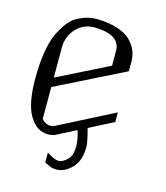

<svg xmlns="http://www.w3.org/2000/svg" viewBox="-110 -668 781 902"><g transform="rotate(15 281.0 -217.0)"><path d="M339.8 -77.1Q357.4 -12.7 357.4 10.7Q357.4 78.1 322.3 113.8Q287.1 149.4 247.1 149.4Q238.3 149.4 231 147.9Q223.6 146.5 219.2 144.5Q214.8 142.6 205.6 138.2Q196.3 133.8 189.5 130.9V83Q228.5 107.4 246.1 107.4Q266.6 107.4 288.6 86.4Q310.5 65.4 310.5 19.5Q310.5 -11.7 296.9 -55.7ZM250 -583Q308.6 -582 351.6 -567.9Q394.5 -553.7 416.5 -530.8Q438.5 -507.8 448.2 -483.4Q458 -459 458 -433.6V-384.8L125 -218.8V-63.5Q143.6 -42 167 -42Q176.8 -42 180.7 -43L458 -184.6V-137.7L196.3 -3.9Q176.8 0 167 0Q110.4 0 75.2 -61.5Q42 -118.2 42 -240.2Q42 -310.5 51.3 -367.2Q60.5 -423.8 77.6 -460Q94.7 -496.1 114.7 -521.5Q134.8 -546.9 159.7 -559.6Q184.6 -572.3 205.6 -577.6Q226.6 -583 250 -583ZM250 -542Q195.3 -542 160.2 -503.4Q125 -464.8 125 -410.2V-264.6L375 -389.6V-461.9Q375 -540 250 -542Z"/></g></svg>

Font: wanta
Style: Medium
Weight: 500
Version: Version 0.91